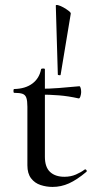

<svg xmlns="http://www.w3.org/2000/svg" viewBox="-20 -725 378 757"><path d="M187 12Q163 12 140 4.5Q117 -3 102.5 -22Q88 -41 88 -73V-304Q88 -327 84 -339Q80 -351 69 -355Q58 -359 36 -359Q33 -359 33 -366.5Q33 -374 36 -374Q80 -375 107.5 -395.5Q135 -416 142 -452Q143 -455 150 -455Q157 -455 157 -452V-107Q157 -66 177.5 -47Q198 -28 234 -28Q259 -28 279.5 -37Q300 -46 313 -56Q317 -59 320.5 -54.5Q324 -50 320 -47Q283 -16 252 -2Q221 12 187 12ZM290 -337Q250 -346 213 -349Q176 -352 135 -352V-375Q175 -375 212.5 -378Q250 -381 293 -385Q296 -385 298 -378Q300 -371 300 -362Q300 -354 297 -345Q294 -336 290 -337ZM200 -703Q200 -707 209.5 -704.5Q219 -702 230.5 -695.5Q242 -689 251 -682Q260 -675 259 -671L219 -430Q219 -428 213.5 -428.5Q208 -429 208 -431Z"/></svg>

Font: Cormorant Light Medium
Style: Regular
Weight: 500
Version: Version 4.000